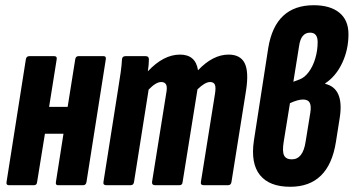

<svg xmlns="http://www.w3.org/2000/svg" viewBox="-20 -709 1354 735"><path d="M14 0Q3 0 5 -12L79 -482Q81 -494 92 -494H188Q199 -494 197 -482L168 -300H239L268 -482Q270 -494 280 -494H377Q387 -494 385 -482L311 -12Q309 0 298 0H202Q192 0 194 -12L223 -197H152L122 -12Q121 0 110 0Z M387 0Q374 0 376 -12L432 -367Q438 -403 442 -432Q446 -461 447 -482Q448 -494 460 -494H538Q550 -494 550 -482Q550 -472 549 -460.5Q548 -449 546 -436Q606 -500 669 -500Q729 -500 738 -440Q795 -500 855 -500Q900 -500 916.5 -467.5Q933 -435 922 -363L866 -12Q864 0 853 0H760Q747 0 749 -12L803 -350Q807 -375 802.5 -385Q798 -395 784 -395Q765 -395 736 -367L679 -12Q678 0 667 0H574Q561 0 562 -12L616 -350Q621 -375 616 -385Q611 -395 597 -395Q577 -395 549 -366L493 -12Q491 0 480 0Z M1091 6Q1011 6 975 -39Q939 -84 952 -171L1007 -526Q1034 -689 1181 -689Q1244 -689 1279 -660.5Q1314 -632 1314 -578Q1314 -519 1290 -468Q1266 -417 1225 -390V-388Q1297 -371 1281 -261L1266 -166Q1239 6 1091 6ZM1103 -396 1127 -405Q1146 -412 1162 -433.5Q1178 -455 1187 -485.5Q1196 -516 1196 -548Q1196 -584 1167 -584Q1132 -584 1125 -533ZM1097 -99Q1140 -99 1150 -167L1168 -278Q1172 -304 1165.5 -316Q1159 -328 1140 -328Q1120 -328 1090 -314L1066 -166Q1060 -129 1067.5 -114Q1075 -99 1097 -99Z"/></svg>

Font: Sofia Sans Extra Condensed ExtraBold
Style: Italic
Weight: 800
Italic angle: -9°
Designer: Botio Nikoltchev, Ani Petrova
Foundry: lettersoup
Version: Version 4.101; ttfautohint (v1.8.4.7-5d5b)